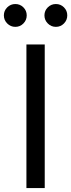

<svg xmlns="http://www.w3.org/2000/svg" viewBox="-46 -953 361 973"><path d="M180.7 -727.5V0H87.9V-727.5ZM31.7 -816.9Q7.8 -816.9 -9.3 -834Q-26.4 -851.1 -26.4 -875Q-26.4 -898.9 -9.3 -915.8Q7.8 -932.6 31.7 -932.6Q55.7 -932.6 72.5 -915.8Q89.4 -898.9 89.4 -875Q89.4 -851.1 72.5 -834Q55.7 -816.9 31.7 -816.9ZM237.3 -816.9Q213.4 -816.9 196.3 -834Q179.2 -851.1 179.2 -875Q179.2 -898.9 196.3 -915.8Q213.4 -932.6 237.3 -932.6Q261.2 -932.6 278.1 -915.8Q294.9 -898.9 294.9 -875Q294.9 -851.1 278.1 -834Q261.2 -816.9 237.3 -816.9Z"/></svg>

Font: Inter-Regular
Style: Regular
Weight: 400
Designer: Rasmus Andersson
Foundry: rsms
Version: Version 4.000;git-a52131595